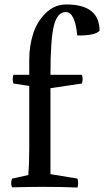

<svg xmlns="http://www.w3.org/2000/svg" viewBox="-20 -836 466 860"><path d="M277 -816Q426 -816 426 -698Q405 -676 326 -677Q316 -782 275 -782Q237 -782 221.5 -721.5Q206 -661 206 -501H347Q353 -482 347 -462L206 -441V-56L327 -36Q333 -16 327 4Q264 1 172 1Q118 1 34 3Q26 -15 34 -36L107 -52Q111 -105 111 -174V-451L40 -462Q34 -482 40 -501H111V-569Q111 -629 128 -683.5Q145 -738 184.5 -777Q224 -816 277 -816Z"/></svg>

Font: Adamina
Style: Regular
Weight: 400
Designer: Cyreal (www.cyreal.org)
Foundry: Cyreal
Version: Version 1.011